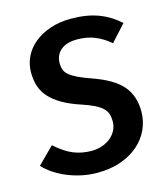

<svg xmlns="http://www.w3.org/2000/svg" viewBox="-114 -790 772 889"><g transform="rotate(-15 271.5 -345.5)"><path d="M513 -208Q513 -162 494.5 -121.5Q476 -81 441 -50.5Q406 -20 356.5 -2.5Q307 15 244 15Q205 15 168 7Q131 -1 99 -14.5Q67 -28 40 -46Q13 -64 -6 -85L72 -163Q118 -122 158 -106Q198 -90 243 -90Q270 -90 294 -98Q318 -106 335.5 -120.5Q353 -135 363 -154.5Q373 -174 373 -198Q373 -217 368 -232.5Q363 -248 349.5 -261Q336 -274 313 -285.5Q290 -297 254 -309Q202 -326 166.5 -346.5Q131 -367 108.5 -391.5Q86 -416 76 -446Q66 -476 66 -513Q66 -553 83 -588Q100 -623 131.5 -649Q163 -675 208 -690.5Q253 -706 309 -706Q382 -706 437 -686Q492 -666 539 -624L468 -546Q434 -575 396.5 -590.5Q359 -606 311 -606Q260 -606 232.5 -582.5Q205 -559 205 -519Q205 -502 210 -488.5Q215 -475 229 -463Q243 -451 268 -439Q293 -427 333 -413Q430 -379 471.5 -330.5Q513 -282 513 -208Z"/></g></svg>

Font: Xgbmvzvtohvqztyvzapvmeyoton
Style: Regular
Weight: 500
Italic angle: -8°
Designer: Carrois Corporate & Edenspiekermann
Foundry: Carrois Corporate GbR & Edenspiekermann AG
Version: Version 2.001